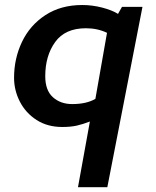

<svg xmlns="http://www.w3.org/2000/svg" viewBox="-20 -508 638 785"><path d="M316.2 -487.5Q228.8 -487.5 165.6 -446.2Q102.5 -405 70 -336.9Q37.5 -268.8 37.5 -190Q37.5 -138.8 61.2 -92.5Q85 -46.2 129.4 -17.5Q173.8 11.2 235 11.2Q268.8 11.2 293.8 5.6Q318.8 0 347.5 -11.2L298.8 257.5H418.8L562.5 -480H478.8L462.5 -451.2Q438.8 -466.2 398.1 -476.9Q357.5 -487.5 316.2 -487.5ZM417.5 -373.8 370 -103.8Q333.8 -82.5 275 -82.5Q227.5 -82.5 196.2 -110.6Q165 -138.8 165 -196.2Q165 -280 205.6 -336.2Q246.2 -392.5 331.2 -392.5Q378.8 -392.5 417.5 -373.8Z"/></svg>

Font: Cambay
Style: Bold Italic
Weight: 700
Italic angle: -11°
Designer: Pooja Saxena
Foundry: Pooja Saxena
Version: Version 1.006;PS 001.006;hotconv 1.0.70;makeotf.lib2.5.58329